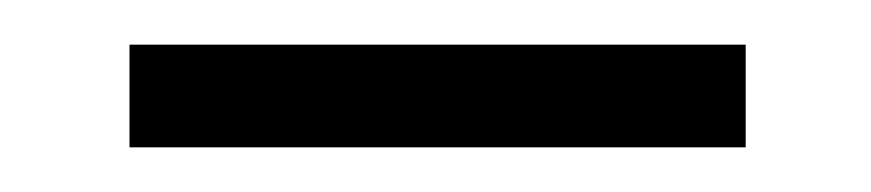

<svg xmlns="http://www.w3.org/2000/svg" viewBox="-20 -717 390 86"><path d="M38 -697H314V-651H38Z"/></svg>

Font: Gontserrat Light
Style: Regular
Weight: 300
Designer: Julieta Ulanovsky
Foundry: Julieta Ulanovsky
Version: Version 6.001